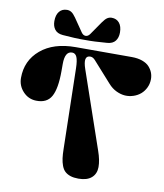

<svg xmlns="http://www.w3.org/2000/svg" viewBox="-103 -1054 986 1153"><g transform="rotate(10 390.0 -478.0)"><path d="M348.1 -836.9Q362.8 -836.9 374 -853L430.2 -934.1Q445.3 -955.6 457.5 -963.4Q469.7 -971.2 483.9 -971.2Q513.7 -971.2 530.8 -950.4Q547.9 -929.7 547.9 -892.1Q547.9 -860.8 532.5 -840.8Q517.1 -820.8 483.9 -817.9Q402.8 -811 348.1 -812Q293 -811 211.9 -817.9Q178.7 -820.8 163.3 -840.8Q147.9 -860.8 147.9 -892.1Q147.9 -929.7 165 -950.4Q182.1 -971.2 211.9 -971.2Q226.6 -971.2 238.8 -963.4Q251 -955.6 266.1 -934.1L321.8 -853Q333 -836.9 348.1 -836.9ZM380.9 -639.2 542 -170.9Q561.5 -115.7 561.3 -74.2Q561 -32.7 533.7 -8.8Q506.3 15.1 454.1 15.1Q425.3 15.1 405 8.3Q384.8 1.5 371.6 -10.7Q358.4 -22.9 350.6 -43.7Q342.8 -64.5 339.6 -88.4Q336.4 -112.3 335.9 -146L325.2 -634.8Q324.2 -682.1 315.2 -703.1Q306.2 -724.1 286.1 -724.1Q242.2 -724.1 242.2 -647V-603Q242.2 -496.1 215.3 -448Q188.5 -399.9 122.1 -401.9Q74.7 -403.3 42.2 -438.5Q9.8 -473.6 9.8 -521Q9.8 -627 88.4 -693.4Q167 -759.8 300.8 -759.8H643.1Q680.2 -759.8 708 -749.8Q735.8 -739.7 750.7 -723.1Q765.6 -706.5 772.7 -688Q779.8 -669.4 779.8 -648.9Q779.8 -621.1 768.3 -596.9Q756.8 -572.8 738 -556.6Q719.2 -540.5 694.1 -532.2Q668.9 -523.9 643.1 -525.4Q617.2 -526.9 589.6 -540Q562 -553.2 540 -578.1L428.2 -703.1Q414.1 -719.2 397.9 -719.2Q353 -719.2 380.9 -639.2Z"/></g></svg>

Font: Pilowlava
Style: Regular
Weight: 400
Designer: Anton Moglia, Jérémy Landes, Maksym Kobuzan (Cyrillic), Velvetyne Type Foundry
Foundry: Anton Moglia, Jérémy Landes, Velvetyne Type Foundry
Version: Version 1.001;hotconv 1.0.109;makeotfexe 2.5.65596